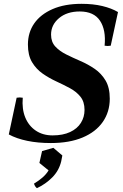

<svg xmlns="http://www.w3.org/2000/svg" viewBox="-20 -734 641 1004"><path d="M246 14Q178 14 122.5 2.5Q67 -9 26 -31L67 -223Q83 -226 99 -223Q94 -164 112 -120Q130 -76 167 -51Q204 -26 255 -26Q309 -26 346.5 -43.5Q384 -61 403 -91.5Q422 -122 422 -159Q422 -202 400.5 -228.5Q379 -255 345.5 -273Q312 -291 274 -308.5Q236 -326 202.5 -349.5Q169 -373 147.5 -409Q126 -445 126 -501Q126 -564 159 -611.5Q192 -659 255 -686.5Q318 -714 406 -714Q467 -714 515 -702.5Q563 -691 597 -671L559 -495Q543 -492 527 -495Q535 -577 503 -625.5Q471 -674 397 -674Q330 -674 288.5 -639Q247 -604 247 -553Q247 -515 269 -491Q291 -467 326 -449.5Q361 -432 400.5 -415Q440 -398 475 -374Q510 -350 532 -313Q554 -276 554 -218Q554 -149 517.5 -96.5Q481 -44 412 -15Q343 14 246 14ZM259 39 306 79 300 110Q288 159 253 194Q218 229 173 250Q161 240 158 226Q183 211 202.5 194Q222 177 234 157L186 118L200 56Z"/></svg>

Font: Poltawski Nowy SemiBold
Style: Italic
Weight: 600
Italic angle: -12°
Version: Version 1.001;gftools[0.9.25]